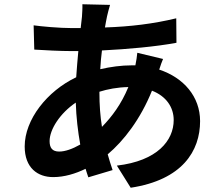

<svg xmlns="http://www.w3.org/2000/svg" viewBox="-20 -824 1040 902"><path d="M96 -136C96 -35 157 8 230 8C282 8 335 -8 382 -31C386 -17 391 -3 395 9L509 -25C501 -49 493 -73 486 -99C561 -162 640 -264 694 -398C761 -372 796 -320 796 -260C796 -164 719 -68 529 -46L594 58C837 21 920 -115 920 -255C920 -370 843 -459 728 -497C734 -516 741 -536 746 -547L625 -576C624 -561 620 -537 616 -517H598C550 -517 499 -510 451 -499C453 -529 455 -559 459 -587C580 -593 713 -605 809 -623L808 -738C700 -712 593 -699 473 -695C476 -714 480 -732 483 -748C487 -764 491 -782 497 -801L367 -804C368 -787 366 -763 365 -745L359 -692H320C259 -692 173 -700 138 -705L141 -591C187 -588 264 -584 317 -584H348C344 -544 341 -502 338 -461C201 -396 96 -262 96 -136ZM213 -161C213 -216 262 -292 336 -342C338 -274 346 -206 357 -145C320 -124 286 -112 258 -112C226 -112 213 -129 213 -161ZM447 -392V-393C485 -405 531 -414 583 -415C550 -335 506 -276 459 -228C451 -277 447 -331 447 -392Z"/></svg>

Font: GenEiGothic-pro-Regular
Style: Bold
Weight: 700
Designer: Ryoko NISHIZUKA (kana & ideographs); Paul D. Hunt (Latin, Greek & Cyrillic); Wenlong ZHANG (bopomofo); Sandoll Communica
Foundry: Adobe Systems Incorporated; o_tamon
Version: Version 1.000.140830